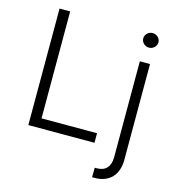

<svg xmlns="http://www.w3.org/2000/svg" viewBox="-132 -841 1058 1158"><g transform="rotate(15 397.0 -262.5)"><path d="M96.6 -727.3H163V-59.7H509.6V0H96.6ZM550.1 144.9H563.6Q603.3 144.9 625 121.4Q646.7 98 646.7 52.9V-545.5H710.2V52.9Q710.2 87.4 700.6 115.4Q691.1 143.5 672.6 163.2Q654.1 182.9 626.8 193.7Q599.4 204.5 564.3 204.5Q560.7 204.5 557.2 204.5Q553.6 204.5 549.4 204.2ZM630.7 -684.7Q630.7 -694.2 634.4 -702.4Q638.1 -710.6 644.5 -716.8Q650.9 -723 659.6 -726.6Q668.3 -730.1 677.9 -730.1Q687.5 -730.1 696.2 -726.6Q704.9 -723 711.5 -716.8Q718 -710.6 721.8 -702.4Q725.5 -694.2 725.5 -684.7Q725.5 -675.8 721.8 -667.4Q718 -659.1 711.5 -652.9Q704.9 -646.7 696.2 -642.9Q687.5 -639.2 677.9 -639.2Q668.3 -639.2 659.6 -642.9Q650.9 -646.7 644.5 -652.9Q638.1 -659.1 634.4 -667.4Q630.7 -675.8 630.7 -684.7Z"/></g></svg>

Font: Inter P Light
Style: Regular
Weight: 300
Designer: Rasmus Andersson
Foundry: rsms
Version: Version 3.018;git-588b23468